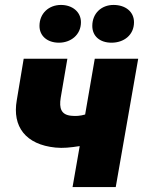

<svg xmlns="http://www.w3.org/2000/svg" viewBox="-20 -758 583 778"><path d="M205 -160C236 -157 264 -160 303 -166L274 0H449L540 -520H364L325 -294C304 -288 287 -287 268 -289C228 -293 219 -319 226 -362L253 -520H76L48 -352C29 -245 84 -172 205 -160ZM219 -585C266 -585 308 -616 308 -668C308 -710 273 -738 227 -738C178 -738 140 -704 140 -653C140 -613 171 -585 219 -585ZM432 -585C482 -585 523 -616 523 -668C523 -710 489 -738 440 -738C391 -738 354 -704 354 -653C354 -612 384 -585 432 -585Z"/></svg>

Font: Fixel Text 20240404 ExtraBold
Style: Italic
Weight: 800
Width: 4
Italic angle: -10°
Designer: AlfaBravo + MacPaw
Foundry: Kyrylo Tkachov, Marchela Mozhyna, Serhii Makarenko, Maria Weinstein, Zakhar Kryvoshyya
Version: Version 1.211;Glyphs 3.2 (3225)